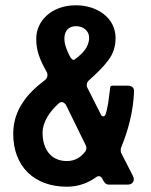

<svg xmlns="http://www.w3.org/2000/svg" viewBox="-20 -697 570 726"><path d="M233 9C281 9 317 -8 345 -28C353 -34 363 -30 367 -21C372 -11 378 1 391 1H464C482 1 491 -15 483 -31L438 -119C436 -123 436 -135 438 -139C465 -205 484 -275 487 -353C487 -365 478 -373 465 -373H404C400 -373 397 -370 397 -367C391 -323 389 -294 379 -264C376 -255 366 -255 362 -263L310 -366C306 -374 308 -386 315 -392C345 -419 370 -443 387 -466C408 -492 417 -521 417 -553C417 -630 347 -677 267 -677C174 -677 117 -617 117 -551C117 -506 129 -474 157 -424C162 -415 159 -401 151 -395C114 -367 85 -339 66 -309C43 -275 30 -236 30 -191C30 -69 108 9 233 9ZM268 -598C295 -598 317 -580 317 -555C317 -518 291 -493 262 -472C249 -462 235 -505 232 -511C215 -553 222 -598 268 -598ZM233 -88C169 -88 141 -138 141 -194C141 -238 170 -277 202 -306C212 -315 223 -311 230 -299L305 -146C308 -140 307 -130 303 -125C289 -106 267 -88 233 -88Z"/></svg>

Font: DIN Rundschrift
Style: Mittel
Weight: 400
Version: Version 1.027